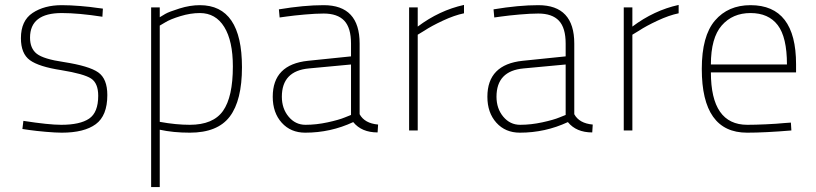

<svg xmlns="http://www.w3.org/2000/svg" viewBox="-20 -530 3314 780"><path d="M398 -495 396 -462Q299 -477 231 -477Q102 -477 102 -377Q102 -333 129.5 -311.5Q157 -290 239 -278Q342 -262 379 -236Q416 -210 416 -144Q416 -60 369 -25.5Q322 9 231 9Q206 9 166 5.5Q126 2 98 -2L71 -6L75 -39Q178 -23 229 -23Q305 -23 342 -48Q379 -73 379 -141Q379 -192 350 -211Q321 -230 229 -245Q138 -259 101.5 -285.5Q65 -312 65 -375Q65 -446 112.5 -477.5Q160 -509 231 -509Q265 -509 307 -505.5Q349 -502 374 -498Z M594 230V-500H629V-460Q637 -465 651.5 -473.5Q666 -482 709 -495.5Q752 -509 792 -509Q963 -509 963 -257Q963 -122 913.5 -56.5Q864 9 751 9Q684 9 629 -3V230ZM792 -477Q754 -477 713 -464.5Q672 -452 651 -439L629 -426V-35Q695 -23 751 -23Q846 -23 886 -79.5Q926 -136 926 -260Q926 -364 891 -420.5Q856 -477 792 -477Z M1441 -353V-66Q1461 -29 1516 -24L1514 8Q1449 8 1415 -34Q1323 9 1220 9Q1161 9 1124.5 -31.5Q1088 -72 1088 -137Q1088 -268 1231 -283L1406 -301V-353Q1406 -417 1378.5 -446Q1351 -475 1295 -475Q1263 -475 1218 -471Q1173 -467 1145 -463L1116 -459L1113 -492Q1215 -509 1295 -509Q1441 -509 1441 -353ZM1406 -268 1235 -252Q1125 -242 1125 -137Q1125 -89 1152.5 -56Q1180 -23 1221 -23Q1265 -23 1311 -33Q1357 -43 1381 -53L1406 -63Z M1642 0V-500H1677V-422Q1765 -488 1865 -510V-476Q1826 -468 1779 -446Q1732 -424 1705 -406L1677 -389V0Z M2313 -353V-66Q2333 -29 2388 -24L2386 8Q2321 8 2287 -34Q2195 9 2092 9Q2033 9 1996.5 -31.5Q1960 -72 1960 -137Q1960 -268 2103 -283L2278 -301V-353Q2278 -417 2250.5 -446Q2223 -475 2167 -475Q2135 -475 2090 -471Q2045 -467 2017 -463L1988 -459L1985 -492Q2087 -509 2167 -509Q2313 -509 2313 -353ZM2278 -268 2107 -252Q1997 -242 1997 -137Q1997 -89 2024.5 -56Q2052 -23 2093 -23Q2137 -23 2183 -33Q2229 -43 2253 -53L2278 -63Z M2514 0V-500H2549V-422Q2637 -488 2737 -510V-476Q2698 -468 2651 -446Q2604 -424 2577 -406L2549 -389V0Z M3016 -23Q3047 -23 3091.5 -25Q3136 -27 3165 -30L3193 -32L3195 0Q3088 9 3015 9Q2831 9 2831 -250Q2831 -384 2884.5 -446.5Q2938 -509 3029 -509Q3214 -509 3214 -269V-236H2868Q2868 -23 3016 -23ZM2868 -268H3177Q3177 -379 3139.5 -428Q3102 -477 3029 -477Q2956 -477 2912 -426.5Q2868 -376 2868 -268Z"/></svg>

Font: TypoPRO Titillium Maps
Style: 1 wt
Weight: 100
Designer: Campivisivi
Foundry: Accademia di Belle Arti di Urbino and students of MA course of Visual design
Version: Version 001.001